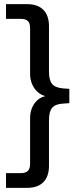

<svg xmlns="http://www.w3.org/2000/svg" viewBox="-20 -725 401 925"><path d="M9 180V109H81Q104 109 114.5 98Q125 87 125 65V-156Q125 -187 137 -211.5Q149 -236 170 -250Q191 -264 217 -264V-260Q191 -260 170 -275Q149 -290 137 -314.5Q125 -339 125 -369V-590Q125 -613 114.5 -623.5Q104 -634 81 -634H9V-705H111Q162 -705 189 -677.5Q216 -650 216 -599V-379Q216 -338 231.5 -320Q247 -302 285 -299L314 -297V-228L285 -226Q247 -224 231.5 -206Q216 -188 216 -146V74Q216 125 189 152.5Q162 180 111 180Z"/></svg>

Font: Nunito Sans 12pt ExtraLight Medium
Style: Regular
Weight: 500
Version: Version 3.101;gftools[0.9.27]